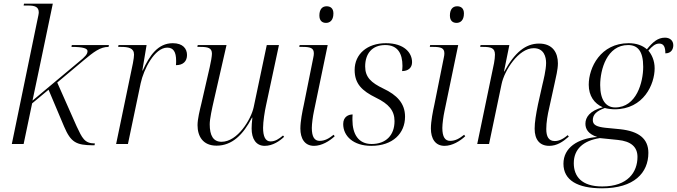

<svg xmlns="http://www.w3.org/2000/svg" viewBox="-20 -780 3667 1040"><path d="M483 7H492L494 -3C437 -3 425 -33 395 -96L290 -333L433 -453C488 -499 523 -526 568 -526L570 -536H369L367 -526C433 -526 454 -517 454 -503C454 -487 443 -474 406 -444L156 -235C173 -319 209 -482 227 -573L266 -760H110L108 -750H134C168 -750 190 -743 190 -713C190 -705 186 -687 182 -669L44 0H108L154 -220L243 -294L327 -95C364 -8 393 6 483 7Z M700 -438 609 0H673L742 -329C758 -404 817 -522 886 -522C919 -522 934 -499 934 -451C934 -444 934 -436 933 -427C972 -427 993 -448 993 -482C993 -516 971 -546 916 -546C835 -546 790 -479 753 -398H751L774 -536H622L620 -526H634C676 -526 706 -520 706 -484C706 -476 704 -458 700 -438Z M1414 10C1457 10 1495 -16 1519 -39L1513 -46C1490 -27 1471 -14 1445 -14C1417 -14 1405 -42 1405 -88C1405 -121 1414 -178 1421 -209L1491 -536H1425L1354 -199C1340 -134 1267 -12 1180 -12C1135 -12 1116 -46 1116 -107C1116 -136 1129 -195 1138 -234L1207 -536H1051L1049 -526H1063C1106 -526 1128 -521 1128 -489C1128 -476 1122 -441 1116 -416L1071 -220C1062 -183 1050 -135 1050 -102C1050 -43 1078 9 1153 9C1237 9 1297 -50 1345 -143H1347C1344 -117 1343 -97 1343 -84C1343 -29 1366 10 1414 10Z M1746 -656C1765 -656 1786 -668 1786 -707C1786 -735 1770 -746 1749 -746C1725 -746 1710 -729 1710 -696C1710 -668 1725 -656 1746 -656ZM1681 10C1723 10 1765 -16 1793 -42L1787 -50C1762 -30 1740 -17 1711 -17C1684 -17 1669 -38 1669 -87C1669 -109 1675 -152 1680 -175L1755 -536H1603L1601 -526H1618C1661 -526 1680 -520 1680 -491C1680 -484 1679 -477 1677 -468L1626 -214C1618 -178 1607 -123 1607 -84C1607 -30 1630 10 1681 10Z M1991 10C2108 10 2174 -58 2174 -148C2174 -221 2129 -266 2057 -300C1990 -332 1958 -362 1958 -420C1958 -489 1995 -536 2067 -536C2135 -536 2160 -489 2160 -423C2160 -414 2159 -404 2158 -395C2190 -395 2212 -412 2212 -443C2212 -494 2170 -546 2070 -546C1969 -546 1901 -487 1901 -401C1901 -326 1941 -288 2016 -251C2086 -217 2117 -181 2117 -124C2117 -47 2070 0 1993 0C1921 0 1889 -54 1889 -131C1889 -140 1889 -150 1890 -160C1868 -160 1839 -148 1839 -108C1839 -43 1894 10 1991 10Z M2453 -656C2472 -656 2493 -668 2493 -707C2493 -735 2477 -746 2456 -746C2432 -746 2417 -729 2417 -696C2417 -668 2432 -656 2453 -656ZM2388 10C2430 10 2472 -16 2500 -42L2494 -50C2469 -30 2447 -17 2418 -17C2391 -17 2376 -38 2376 -87C2376 -109 2382 -152 2387 -175L2462 -536H2310L2308 -526H2325C2368 -526 2387 -520 2387 -491C2387 -484 2386 -477 2384 -468L2333 -214C2325 -178 2314 -123 2314 -84C2314 -30 2337 10 2388 10Z M2955 10C2996 10 3028 -11 3061 -40L3055 -48C3027 -24 3005 -16 2985 -16C2952 -16 2939 -40 2939 -81C2939 -117 2946 -158 2955 -196L2984 -328C2991 -361 3002 -403 3002 -437C3002 -494 2974 -544 2900 -544C2827 -544 2768 -496 2712 -393H2710L2739 -536H2583L2581 -526H2595C2640 -526 2661 -520 2661 -484C2661 -473 2659 -453 2656 -438L2565 0H2629L2697 -325C2712 -397 2788 -519 2871 -519C2927 -519 2938 -471 2938 -439C2938 -401 2923 -342 2918 -321L2894 -214C2883 -160 2876 -117 2876 -83C2876 -24 2903 10 2955 10Z M3241 240C3415 240 3492 156 3492 48C3492 -29 3440 -69 3340 -80L3258 -88C3215 -93 3191 -102 3191 -129C3191 -159 3210 -178 3256 -195C3269 -191 3294 -188 3309 -188C3467 -188 3526 -324 3526 -410C3526 -452 3510 -485 3492 -506C3514 -531 3530 -544 3551 -544C3576 -544 3584 -524 3584 -491C3615 -491 3627 -513 3627 -535C3627 -559 3610 -576 3582 -576C3542 -576 3515 -551 3484 -513C3460 -534 3427 -546 3385 -546C3233 -546 3169 -414 3169 -321C3169 -261 3199 -219 3245 -199C3174 -180 3151 -144 3151 -110C3151 -81 3166 -54 3215 -38C3109 -30 3032 20 3032 107C3032 196 3108 240 3241 240ZM3312 -198C3264 -198 3231 -236 3231 -319C3231 -404 3268 -536 3382 -536C3433 -536 3464 -505 3464 -418C3464 -335 3428 -198 3312 -198ZM3242 230C3130 230 3088 175 3088 104C3088 28 3139 -18 3229 -32L3327 -22C3397 -15 3433 15 3433 70C3433 151 3382 230 3242 230Z"/></svg>

Font: Noto Serif Display Light
Style: Italic
Weight: 300
Italic angle: -12°
Designer: Monotype Design Team
Foundry: Monotype Imaging Inc.
Version: Version 2.009